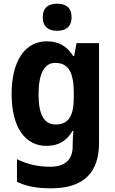

<svg xmlns="http://www.w3.org/2000/svg" viewBox="-20 -781 624 1041"><path d="M290 -761C243 -761 212 -741 212 -687C212 -635 244 -614 290 -614C335 -614 368 -635 368 -687C368 -741 336 -761 290 -761ZM234 -557C117 -557 43 -453 43 -271C43 -91 116 10 232 10C300 10 343 -20 373 -71H378C376 -49 374 -18 374 1V13C374 87 330 123 253 123C184 123 130 110 72 82V205C125 230 182 240 257 240C436 240 517 153 517 -7V-547H395L382 -477H377C344 -529 300 -557 234 -557ZM279 -440C352 -440 380 -388 380 -276V-252C380 -152 351 -106 282 -106C220 -106 189 -158 189 -269C189 -381 220 -440 279 -440Z"/></svg>

Font: Noto Sans Lao Looped SemiCondensed
Style: Bold
Weight: 700
Width: 4
Designer: Mark Frömberg, Ben Mitchell
Foundry: The Fontpad Ltd
Version: Version 1.002